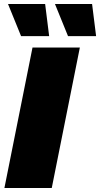

<svg xmlns="http://www.w3.org/2000/svg" viewBox="-20 -937 499 957"><path d="M2 0 142 -700H378L238 0ZM85 -757 20 -917H205L225 -757ZM319 -757 254 -917H439L459 -757Z"/></svg>

Font: Montserrat Black
Style: Italic
Weight: 900
Italic angle: -11.3°
Designer: Julieta Ulanovsky
Foundry: Julieta Ulanovsky
Version: Version 9.000; ttfautohint (v1.8.4.7-5d5b)